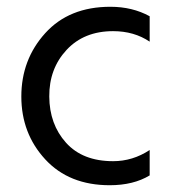

<svg xmlns="http://www.w3.org/2000/svg" viewBox="-20 -536 511 567"><path d="M304 11Q184 11 113.5 -65.5Q43 -142 43 -251Q43 -360 113.5 -438Q184 -516 306 -516Q371 -516 422 -488V-413Q376 -444 314 -444Q228 -444 176.5 -388.5Q125 -333 125.5 -251Q126 -169 175 -114.5Q224 -60 314 -60Q372 -60 422 -93V-18Q374 11 304 11Z"/></svg>

Font: Hind Vadodara
Style: Regular
Weight: 400
Designer: Hitesh Malaviya
Foundry: Indian Type Foundry
Version: Version 0.702;PS 1.0;hotconv 1.0.81;makeotf.lib2.5.63406